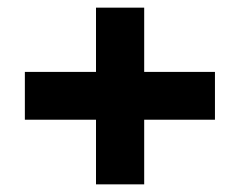

<svg xmlns="http://www.w3.org/2000/svg" viewBox="-20 -540 628 502"><path d="M231 -58V-520H357V-58ZM45 -227V-352H542V-227Z"/></svg>

Font: DM Sans 28pt Black
Style: Regular
Weight: 900
Version: Version 4.004;gftools[0.9.30]